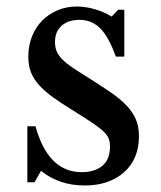

<svg xmlns="http://www.w3.org/2000/svg" viewBox="-20 -560 494 590"><path d="M86 0H64V-172H89Q128 -31 231 -31Q271 -31 294.5 -50.5Q318 -70 318 -110Q318 -125 313.5 -135.5Q309 -146 296.5 -157.5Q284 -169 261.5 -184Q239 -199 202 -222Q168 -243 143 -261Q118 -279 101 -297.5Q84 -316 75.5 -337Q67 -358 67 -386Q67 -420 78.5 -448.5Q90 -477 110 -497Q130 -517 157 -528.5Q184 -540 216 -540Q243 -540 272 -531.5Q301 -523 323 -509L343 -530H362V-386H336Q314 -447 288 -473Q262 -499 224 -499Q190 -499 169.5 -481Q149 -463 149 -431Q149 -414 154.5 -401.5Q160 -389 172 -377Q184 -365 202.5 -352.5Q221 -340 247 -324Q290 -297 320.5 -276Q351 -255 370 -234.5Q389 -214 398 -192Q407 -170 407 -142Q407 -71 361 -30.5Q315 10 240 10Q162 10 106 -35Z"/></svg>

Font: Libre Baskerville
Style: Regular
Weight: 400
Designer: Pablo Impallari, Rodrigo Fuenzalida
Foundry: Pablo Impallari, Rodrigo Fuenzalida
Version: Version 1.000; ttfautohint (v0.93) -l 8 -r 50 -G 200 -x 14 -